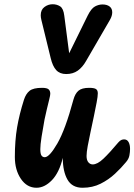

<svg xmlns="http://www.w3.org/2000/svg" viewBox="-20 -880 633 905"><path d="M152 5Q107 5 78.5 -37Q50 -79 50 -140Q50 -217 60.5 -279Q71 -341 93 -410Q102 -438 119.5 -452Q137 -466 178 -466Q201 -466 209 -459Q217 -452 217 -438Q217 -431 212 -411Q207 -391 201 -366Q195 -341 190 -317Q182 -274 176 -235.5Q170 -197 170 -177Q170 -155 175.5 -147Q181 -139 191 -139Q213 -139 250.5 -204Q288 -269 326 -410Q334 -439 350 -452.5Q366 -466 400 -466Q423 -466 432 -460.5Q441 -455 441 -440Q441 -426 435.5 -397Q430 -368 422.5 -332Q415 -296 407 -259Q399 -222 393.5 -192Q388 -162 388 -145Q388 -125 396.5 -115Q405 -105 417 -105Q439 -105 467.5 -132Q496 -159 538 -209Q546 -218 552.5 -220.5Q559 -223 565 -223Q579 -223 586 -210.5Q593 -198 593 -178Q593 -164 590 -147.5Q587 -131 574 -116Q552 -89 522 -61Q492 -33 454 -14Q416 5 369 5Q320 5 298 -33.5Q276 -72 276 -136Q259 -66 224.5 -30.5Q190 5 152 5ZM292 -531Q262 -531 245 -549.5Q228 -568 219 -606L175 -786Q172 -798 172 -808Q172 -834 189.5 -847Q207 -860 228 -860Q248 -860 263.5 -850Q279 -840 283 -806L306 -629L393 -806Q410 -840 427.5 -849.5Q445 -859 463 -859Q484 -859 496.5 -849.5Q509 -840 509 -822Q509 -805 498 -786L386 -593Q369 -563 346.5 -547Q324 -531 292 -531Z"/></svg>

Font: Pacifico
Style: Regular
Weight: 400
Designer: Vernon Adams
Foundry: Vernon Adams
Version: Version 3.010; ttfautohint (v1.8.4.7-5d5b)